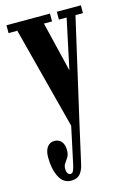

<svg xmlns="http://www.w3.org/2000/svg" viewBox="-118 -582 601 891"><g transform="rotate(-15 182.0 -137.0)"><path d="M110 251Q72.5 251 53.2 212.8Q34 174.5 34 119Q34 86.5 47 69.5Q60 52.5 81.5 52.5Q102.5 52.5 115 67.2Q127.5 82 127.5 108.5Q127.5 129.5 119.8 142Q112 154.5 104.2 165Q96.5 175.5 96.5 191Q96.5 203 101.2 211.5Q106 220 115.5 220Q123 220 127.8 211.8Q132.5 203.5 137.5 182L175.5 4.5L48 -486H6V-523.5H215V-486H176L234 -246L285 -486H248V-523.5H363.5V-486H327.5L215.5 3.5L173.5 190.5Q167 219 152.8 235Q138.5 251 110 251Z"/></g></svg>

Font: Imbue 10pt
Style: Bold
Weight: 700
Designer: Tyler Finck
Foundry: Etcetera Type Company
Version: Version 1.102; ttfautohint (v1.8.3)